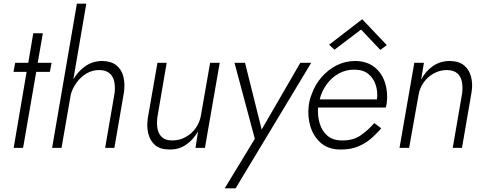

<svg xmlns="http://www.w3.org/2000/svg" viewBox="-20 -800 2624 1039"><path d="M62 -460H133L160 -620H212L184 -460H259L250 -411H176L105 0H54L124 -411H53Z M600 -296Q604 -329 598.5 -357Q593 -385 574 -402.5Q555 -420 518 -421Q479 -421 447.5 -402Q416 -383 394 -352.5Q372 -322 363 -288L313 0H262L396 -780H447L377 -371Q402 -414 442 -442Q482 -470 534 -470Q582 -469 610 -446.5Q638 -424 647.5 -386Q657 -348 651 -302L599 0H549Z M832 -168Q827 -134 832 -105Q837 -76 856 -58Q875 -40 913 -40Q952 -40 985 -58.5Q1018 -77 1039.5 -107.5Q1061 -138 1067 -174L1117 -460H1169L1089 0H1038L1052 -90Q1028 -46 988.5 -18Q949 10 896 9Q847 9 819.5 -14.5Q792 -38 782.5 -77Q773 -116 780 -162L832 -460H882Z M1664 -460 1255 219H1196L1359 -49L1249 -460H1306L1396 -99L1605 -460Z M1934 -640 1790 -531 1761 -558 1940 -696 2073 -556 2038 -530ZM2043 -106Q2017 -75 1986 -48.5Q1955 -22 1914.5 -6Q1874 10 1821 9Q1758 9 1717.5 -25.5Q1677 -60 1660 -115Q1643 -170 1651 -231Q1655 -262 1667 -291Q1684 -340 1719 -381Q1754 -422 1801 -446Q1848 -470 1903 -470Q1965 -469 2005.5 -437.5Q2046 -406 2063 -354Q2080 -302 2073 -242Q2071 -229 2068 -218H1701Q1698 -171 1710.5 -130.5Q1723 -90 1752.5 -65Q1782 -40 1831 -40Q1891 -39 1932.5 -68Q1974 -97 2005 -134ZM1899 -423Q1853 -424 1814 -402.5Q1775 -381 1748 -344Q1721 -307 1710 -262H2020Q2025 -303 2013.5 -339.5Q2002 -376 1973.5 -399.5Q1945 -423 1899 -423Z M2481 -296Q2485 -329 2479.5 -357.5Q2474 -386 2455 -403Q2436 -420 2399 -421Q2360 -421 2327 -402.5Q2294 -384 2272.5 -353.5Q2251 -323 2245 -286L2194 0H2142L2222 -460H2274L2259 -369Q2282 -414 2322 -442Q2362 -470 2415 -470Q2464 -469 2491.5 -446Q2519 -423 2529 -385Q2539 -347 2532 -302L2480 0H2430Z"/></svg>

Font: Jost* Light
Style: Italic
Weight: 300
Italic angle: -10°
Version: Version 3.7